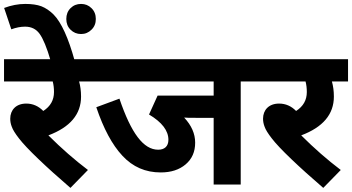

<svg xmlns="http://www.w3.org/2000/svg" viewBox="-20 -916 1748 953"><path d="M220.2 -244.1C328.1 -284.7 382.3 -348.6 382.3 -436.5C382.3 -464.4 378.9 -489.3 372.6 -511.7H452.6V-622.1H0V-511.7H241.7C246.1 -495.1 248 -477.5 248 -459C248 -419.4 230.5 -388.2 194.8 -365.2C170.9 -389.6 142.6 -401.9 110.4 -401.9C59.6 -401.9 30.8 -370.1 30.8 -326.7C30.8 -313.5 33.2 -300.3 38.6 -286.6C43.5 -272.5 55.2 -253.4 74.2 -229C93.3 -204.1 125.5 -169.9 171.4 -126C217.3 -82 270 -34.7 329.6 16.6L416.5 -72.3C350.1 -122.6 284.7 -179.7 220.2 -244.1Z M350.6 -614.7C319.8 -726.6 284.7 -804.7 246.1 -843.8C227.1 -862.8 206.5 -876.5 185.5 -884.8C164.6 -892.6 137.7 -896.5 105.5 -896.5C70.3 -896.5 35.2 -889.6 0.5 -876.5L36.1 -770.5C60.1 -779.3 82.5 -783.7 104.5 -783.7C135.3 -783.7 159.2 -772 176.3 -748.5C193.8 -724.6 212.4 -680.2 231.4 -614.7ZM382.3 -896.5C361.8 -896.5 344.2 -889.6 330.1 -875.5C315.9 -861.3 309.1 -843.3 309.1 -821.8C309.1 -800.3 315.9 -782.7 330.1 -768.6C344.2 -754.4 361.8 -747.1 382.3 -747.1C402.8 -747.1 419.9 -754.4 434.1 -768.6C448.7 -782.7 455.6 -800.3 455.6 -821.8C455.6 -843.3 448.7 -861.3 434.1 -875.5C419.9 -889.6 402.8 -896.5 382.3 -896.5Z M1040.5 0H1174.8V-511.7H1269V-622.1H438.5V-511.7H1040.5V-441.4H762.2L719.7 -347.7C783.7 -309.6 815.9 -267.6 815.9 -222.2C815.9 -189.5 796.4 -172.9 765.1 -172.9C692.4 -172.9 631.3 -253.9 572.8 -426.3L458 -383.8C493.7 -277.8 536.6 -197.3 587.9 -142.6C639.2 -87.4 702.1 -60.1 777.8 -60.1C828.6 -60.1 869.6 -73.2 901.4 -100.1C933.1 -127 948.7 -162.6 948.7 -208C948.7 -252 930.7 -293.5 894 -332.5C900.4 -331.5 920.4 -331.1 954.6 -331.1H1040.5Z M1475.1 -244.1C1583 -284.7 1637.2 -348.6 1637.2 -436.5C1637.2 -464.4 1633.8 -489.3 1627.4 -511.7H1707.5V-622.1H1254.9V-511.7H1496.6C1501 -495.1 1502.9 -477.5 1502.9 -459C1502.9 -419.4 1485.4 -388.2 1449.7 -365.2C1425.8 -389.6 1397.5 -401.9 1365.2 -401.9C1314.5 -401.9 1285.6 -370.1 1285.6 -326.7C1285.6 -313.5 1288.1 -300.3 1293.5 -286.6C1298.3 -272.5 1310.1 -253.4 1329.1 -229C1348.1 -204.1 1380.4 -169.9 1426.3 -126C1472.2 -82 1524.9 -34.7 1584.5 16.6L1671.4 -72.3C1605 -122.6 1539.6 -179.7 1475.1 -244.1Z"/></svg>

Font: Noto Reveo Sans
Style: Bold
Weight: 700
Designer: Monotype Design team
Foundry: Monotype Imaging Inc.
Version: Version 1.04